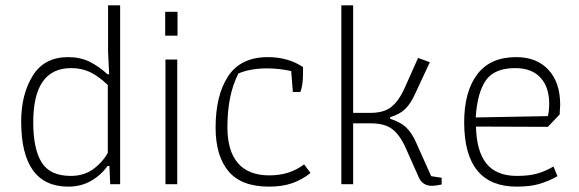

<svg xmlns="http://www.w3.org/2000/svg" viewBox="-20 -687 2158 716"><path d="M59 -234Q59 -335 102 -404.5Q145 -474 234 -474Q278 -474 312.5 -457.5Q347 -441 381 -410H387L383 -494V-667H428V0H391L388 -68H381Q357 -34 319.5 -12.5Q282 9 235 9Q59 9 59 -234ZM382 -117V-370Q346 -404 315 -418.5Q284 -433 245 -433Q104 -433 104 -231Q104 -131 135.5 -81Q167 -31 244 -31Q292 -31 326.5 -55.5Q361 -80 382 -117Z M596 -643H642V-554H596ZM597 -465H641V0H597Z M784 -211Q784 -332 831 -403Q878 -474 979 -474Q1054 -474 1110 -437V-413Q1110 -368 1100 -344H1072L1066 -422Q1021 -432 976 -432Q914 -432 869 -413Q828 -333 828 -213Q828 -125 867 -79Q906 -33 985 -33Q1060 -33 1114 -74L1138 -42Q1107 -17 1070 -4Q1033 9 983 9Q880 9 832 -48.5Q784 -106 784 -211Z M1542 -25 1494 -133Q1472 -183 1443.5 -205Q1415 -227 1364 -227H1297V0H1253V-667H1297V-266H1359Q1412 -266 1439 -288Q1466 -310 1486 -352L1539 -471L1583 -455L1527 -335Q1511 -300 1491 -280.5Q1471 -261 1435 -250V-244Q1473 -232 1494 -212.5Q1515 -193 1532 -155L1588 -30L1627 -24V1Q1605 6 1591 6Q1556 6 1542 -25Z M1711 -231Q1711 -345 1759.5 -409.5Q1808 -474 1905 -474Q1981 -474 2025 -427Q2069 -380 2069 -296Q2069 -286 2067 -260L2023 -214L1755 -215Q1757 -123 1794 -77Q1831 -31 1908 -31Q1952 -31 1982.5 -39.5Q2013 -48 2044 -66L2059 -30Q2025 -11 1991 -1Q1957 9 1907 9Q1711 9 1711 -231ZM2023 -254Q2028 -272 2028 -301Q2028 -362 1995.5 -397.5Q1963 -433 1901 -433Q1824 -433 1792 -387.5Q1760 -342 1754 -249Z"/></svg>

Font: Athiti Light
Style: Regular
Weight: 300
Designer: CadsonDemak Team
Foundry: CadsonDemak
Version: Version 1.032